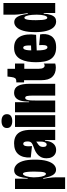

<svg xmlns="http://www.w3.org/2000/svg" viewBox="803 -1548 875 2521"><g transform="rotate(-90 1240.5 -287.5)"><path d="M19 130V-265V-528H155V-361H162Q168 -429 181 -468Q194 -507 215.5 -523Q237 -539 265 -539Q303 -539 335 -512Q367 -485 386 -425.5Q405 -366 405 -266Q405 -170 387 -108.5Q369 -47 339 -18Q309 11 273 11Q243 11 221.5 -8.5Q200 -28 186 -65.5Q172 -103 163 -157H153Q159 -128 163.5 -98Q168 -68 170.5 -39.5Q173 -11 173 13V130ZM218 -122Q229 -122 235.5 -137.5Q242 -153 245 -186.5Q248 -220 248 -273Q248 -329 244.5 -362Q241 -395 235 -409.5Q229 -424 219 -424Q209 -424 200.5 -410.5Q192 -397 186 -376.5Q180 -356 176.5 -333.5Q173 -311 173 -292V-270Q173 -244 175.5 -221.5Q178 -199 182 -180.5Q186 -162 191.5 -149Q197 -136 204 -129Q211 -122 218 -122Z M532 12Q500 12 475.5 -3Q451 -18 437 -46Q423 -74 423 -113Q423 -158 439 -188Q455 -218 480 -237.5Q505 -257 532.5 -268.5Q560 -280 582 -288Q607 -297 620.5 -307Q634 -317 639 -330.5Q644 -344 644 -364Q644 -392 636 -406Q628 -420 613 -420Q599 -420 591 -407.5Q583 -395 581 -369.5Q579 -344 583 -305L433 -321Q430 -374 441 -415Q452 -456 475.5 -484Q499 -512 535 -526Q571 -540 619 -540Q677 -540 716.5 -516.5Q756 -493 776 -444.5Q796 -396 796 -319V-192Q796 -160 796 -128Q796 -96 796 -64Q796 -32 796 0H662Q662 -34 662 -67.5Q662 -101 662 -135H654Q650 -87 634 -54Q618 -21 592 -4.5Q566 12 532 12ZM602 -112Q612 -112 619.5 -118Q627 -124 632 -135Q637 -146 639.5 -159Q642 -172 642 -185V-256L663 -272Q655 -260 645 -251.5Q635 -243 624.5 -236.5Q614 -230 604.5 -223Q595 -216 588 -208Q581 -200 576.5 -188Q572 -176 572 -159Q572 -132 581.5 -122Q591 -112 602 -112Z M834 0V-528H988V0ZM911 -564Q868 -564 844 -582Q820 -600 820 -634Q820 -668 844 -686.5Q868 -705 911 -705Q955 -705 978.5 -686.5Q1002 -668 1002 -634Q1002 -600 978.5 -582Q955 -564 911 -564Z M1027 0V-323V-528H1159V-343H1167Q1167 -416 1181 -459Q1195 -502 1221 -521Q1247 -540 1283 -540Q1345 -540 1373 -489.5Q1401 -439 1401 -330V0H1246V-288Q1246 -344 1240.5 -369Q1235 -394 1217 -394Q1199 -394 1191.5 -373Q1184 -352 1182.5 -318Q1181 -284 1181 -244V0Z M1613 8Q1535 8 1491.5 -39Q1448 -86 1448 -183V-409H1419V-511H1432Q1464 -511 1475 -527.5Q1486 -544 1490 -578L1496 -627H1598V-528H1667V-406H1598V-215Q1598 -177 1609.5 -158Q1621 -139 1640 -139Q1648 -139 1654.5 -142Q1661 -145 1667 -151V0Q1654 4 1641 6Q1628 8 1613 8Z M1880 12Q1822 12 1784 -7Q1746 -26 1724 -61Q1702 -96 1693 -145Q1684 -194 1684 -253Q1684 -309 1692.5 -360Q1701 -411 1722 -452Q1743 -493 1780 -516.5Q1817 -540 1875 -540Q1928 -540 1964 -520Q2000 -500 2020.5 -462Q2041 -424 2047 -370.5Q2053 -317 2044 -251L1786 -241V-313L1914 -318L1900 -268Q1905 -322 1904 -355.5Q1903 -389 1896 -404.5Q1889 -420 1875 -420Q1860 -420 1852 -402.5Q1844 -385 1841 -352.5Q1838 -320 1838 -274Q1838 -180 1848 -141Q1858 -102 1880 -102Q1892 -102 1898.5 -111.5Q1905 -121 1907.5 -136.5Q1910 -152 1910 -171.5Q1910 -191 1908 -211L2049 -198Q2056 -163 2052.5 -126Q2049 -89 2031 -57.5Q2013 -26 1976.5 -7Q1940 12 1880 12Z M2220 12Q2174 12 2142.5 -21Q2111 -54 2095 -116Q2079 -178 2079 -263Q2079 -358 2097 -419Q2115 -480 2144.5 -509Q2174 -538 2210 -538Q2242 -538 2263.5 -517Q2285 -496 2298.5 -456.5Q2312 -417 2319 -361H2329Q2323 -395 2318.5 -427Q2314 -459 2311 -487.5Q2308 -516 2308 -540V-680H2462V-248V0H2330V-151H2322Q2317 -89 2303.5 -53Q2290 -17 2269 -2.5Q2248 12 2220 12ZM2268 -104Q2278 -104 2285.5 -115Q2293 -126 2298 -144.5Q2303 -163 2305.5 -186Q2308 -209 2308 -233V-254Q2308 -280 2306 -303Q2304 -326 2300.5 -345Q2297 -364 2292 -377.5Q2287 -391 2281 -398Q2275 -405 2267 -405Q2257 -405 2250 -389.5Q2243 -374 2239.5 -340.5Q2236 -307 2236 -254Q2236 -207 2239 -173Q2242 -139 2249 -121.5Q2256 -104 2268 -104Z"/></g></svg>

Font: Bricolage Grotesque 96pt ExtraBold Condensed
Style: Regular
Weight: 800
Width: 3
Version: Version 1.001;gftools[0.9.33.dev8+g029e19f]